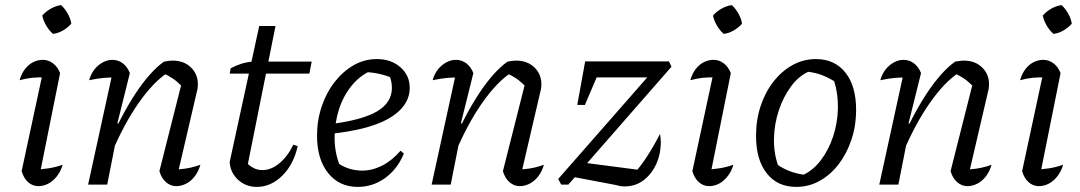

<svg xmlns="http://www.w3.org/2000/svg" viewBox="-20 -725 4243 754"><path d="M133 -25 117 -59Q147 -60 174 -64.5Q201 -69 226 -78Q219 -53 204 -33.5Q189 -14 170 -4Q151 6 131 6Q108 6 90.5 -9.5Q73 -25 65 -53L152 -458L164 -421Q130 -422 106 -419.5Q82 -417 57 -410Q64 -435 77.5 -453Q91 -471 109.5 -480.5Q128 -490 148 -490Q170 -490 188 -476.5Q206 -463 216 -438ZM220 -705Q235 -691 246 -671.5Q257 -652 260 -632Q247 -617 227.5 -605.5Q208 -594 188 -592Q173 -605 161.5 -624.5Q150 -644 146 -664Q160 -680 179.5 -691Q199 -702 220 -705Z M606 -53 695 -405 698 -382Q676 -405 659 -416.5Q642 -428 619 -438L639 -440Q582 -403 524 -320Q466 -237 416 -118L404 -150Q429 -210 456.5 -262.5Q484 -315 512 -357.5Q540 -400 568.5 -432Q597 -464 624 -483Q635 -485 643 -486Q651 -487 658 -487Q702 -487 729.5 -460.5Q757 -434 757 -395Q757 -389 756.5 -382.5Q756 -376 754 -369L682 -60Q708 -62 728 -66.5Q748 -71 767 -78Q760 -53 745.5 -33.5Q731 -14 711.5 -4Q692 6 672 6Q650 6 632 -9.5Q614 -25 606 -53ZM326 0 426 -458 437 -421Q411 -421 387 -419Q363 -417 330 -410Q337 -435 351 -452.5Q365 -470 383.5 -480Q402 -490 421 -490Q444 -490 462 -476.5Q480 -463 490 -438L441 -241L448 -238L401 0Z M988 9Q945 9 914.5 -19.5Q884 -48 882 -89L998 -623H1062L948 -54L943 -92Q973 -57 1010 -57Q1045 -57 1077.5 -84Q1110 -111 1132 -157L1149 -151Q1133 -79 1088.5 -35Q1044 9 988 9ZM882 -436 886 -457Q907 -468 927.5 -474.5Q948 -481 971 -483H1204L1195 -436Z M1385 9Q1312 9 1268.5 -45.5Q1225 -100 1225 -192Q1225 -253 1243.5 -307.5Q1262 -362 1294.5 -403.5Q1327 -445 1369 -469Q1411 -493 1460 -493Q1516 -493 1552.5 -461Q1589 -429 1589 -380Q1589 -342 1566.5 -311Q1544 -280 1503 -257.5Q1462 -235 1403.5 -220.5Q1345 -206 1273 -199V-237Q1402 -253 1460.5 -287.5Q1519 -322 1519 -380Q1519 -409 1506 -436L1531 -414Q1503 -427 1473.5 -434Q1444 -441 1412 -442L1438 -448Q1393 -428 1360.5 -388Q1328 -348 1311 -295Q1294 -242 1294 -182Q1294 -150 1301 -118.5Q1308 -87 1322 -58L1305 -86Q1327 -70 1352 -62.5Q1377 -55 1402 -55Q1442 -55 1480.5 -74.5Q1519 -94 1553 -133L1566 -122Q1541 -61 1492.5 -26Q1444 9 1385 9Z M1955 -53 2044 -405 2047 -382Q2025 -405 2008 -416.5Q1991 -428 1968 -438L1988 -440Q1931 -403 1873 -320Q1815 -237 1765 -118L1753 -150Q1778 -210 1805.5 -262.5Q1833 -315 1861 -357.5Q1889 -400 1917.5 -432Q1946 -464 1973 -483Q1984 -485 1992 -486Q2000 -487 2007 -487Q2051 -487 2078.5 -460.5Q2106 -434 2106 -395Q2106 -389 2105.5 -382.5Q2105 -376 2103 -369L2031 -60Q2057 -62 2077 -66.5Q2097 -71 2116 -78Q2109 -53 2094.5 -33.5Q2080 -14 2060.5 -4Q2041 6 2021 6Q1999 6 1981 -9.5Q1963 -25 1955 -53ZM1675 0 1775 -458 1786 -421Q1760 -421 1736 -419Q1712 -417 1679 -410Q1686 -435 1700 -452.5Q1714 -470 1732.5 -480Q1751 -490 1770 -490Q1793 -490 1811 -476.5Q1829 -463 1839 -438L1790 -241L1797 -238L1750 0Z M2184 0 2172 -22 2577 -484H2607L2617 -463L2212 0ZM2401 2 2216 -33 2266 -87 2504 -56 2466 -39Q2494 -69 2520 -109Q2546 -149 2572 -199Q2573 -192 2574 -184Q2575 -176 2575 -168Q2575 -119 2556.5 -79.5Q2538 -40 2506.5 -16.5Q2475 7 2433 7Q2415 7 2401 2ZM2247 -313 2278 -484H2350L2277 -313ZM2302 -421 2278 -484H2607L2542 -421Z M2767 -25 2751 -59Q2781 -60 2808 -64.5Q2835 -69 2860 -78Q2853 -53 2838 -33.5Q2823 -14 2804 -4Q2785 6 2765 6Q2742 6 2724.5 -9.5Q2707 -25 2699 -53L2786 -458L2798 -421Q2764 -422 2740 -419.5Q2716 -417 2691 -410Q2698 -435 2711.5 -453Q2725 -471 2743.5 -480.5Q2762 -490 2782 -490Q2804 -490 2822 -476.5Q2840 -463 2850 -438ZM2854 -705Q2869 -691 2880 -671.5Q2891 -652 2894 -632Q2881 -617 2861.5 -605.5Q2842 -594 2822 -592Q2807 -605 2795.5 -624.5Q2784 -644 2780 -664Q2794 -680 2813.5 -691Q2833 -702 2854 -705Z M3107 9Q3033 9 2991 -44.5Q2949 -98 2949 -191Q2949 -254 2967 -308.5Q2985 -363 3017.5 -404.5Q3050 -446 3092.5 -469.5Q3135 -493 3184 -493Q3258 -493 3300 -440Q3342 -387 3342 -294Q3342 -231 3323.5 -176Q3305 -121 3273 -79.5Q3241 -38 3198.5 -14.5Q3156 9 3107 9ZM3136 -39Q3174 -57 3204 -96.5Q3234 -136 3251.5 -188.5Q3269 -241 3270.5 -298Q3272 -355 3256 -406Q3232 -421 3206.5 -430.5Q3181 -440 3154 -443Q3115 -425 3085.5 -384.5Q3056 -344 3038.5 -291.5Q3021 -239 3019.5 -182.5Q3018 -126 3035 -77Q3057 -62 3082.5 -52.5Q3108 -43 3136 -39Z M3713 -53 3802 -405 3805 -382Q3783 -405 3766 -416.5Q3749 -428 3726 -438L3746 -440Q3689 -403 3631 -320Q3573 -237 3523 -118L3511 -150Q3536 -210 3563.5 -262.5Q3591 -315 3619 -357.5Q3647 -400 3675.5 -432Q3704 -464 3731 -483Q3742 -485 3750 -486Q3758 -487 3765 -487Q3809 -487 3836.5 -460.5Q3864 -434 3864 -395Q3864 -389 3863.5 -382.5Q3863 -376 3861 -369L3789 -60Q3815 -62 3835 -66.5Q3855 -71 3874 -78Q3867 -53 3852.5 -33.5Q3838 -14 3818.5 -4Q3799 6 3779 6Q3757 6 3739 -9.5Q3721 -25 3713 -53ZM3433 0 3533 -458 3544 -421Q3518 -421 3494 -419Q3470 -417 3437 -410Q3444 -435 3458 -452.5Q3472 -470 3490.5 -480Q3509 -490 3528 -490Q3551 -490 3569 -476.5Q3587 -463 3597 -438L3548 -241L3555 -238L3508 0Z M4062 -25 4046 -59Q4076 -60 4103 -64.5Q4130 -69 4155 -78Q4148 -53 4133 -33.5Q4118 -14 4099 -4Q4080 6 4060 6Q4037 6 4019.5 -9.5Q4002 -25 3994 -53L4081 -458L4093 -421Q4059 -422 4035 -419.5Q4011 -417 3986 -410Q3993 -435 4006.5 -453Q4020 -471 4038.5 -480.5Q4057 -490 4077 -490Q4099 -490 4117 -476.5Q4135 -463 4145 -438ZM4149 -705Q4164 -691 4175 -671.5Q4186 -652 4189 -632Q4176 -617 4156.5 -605.5Q4137 -594 4117 -592Q4102 -605 4090.5 -624.5Q4079 -644 4075 -664Q4089 -680 4108.5 -691Q4128 -702 4149 -705Z"/></svg>

Font: Piazzolla 24pt
Style: Italic
Weight: 400
Italic angle: -11.3°
Designer: Juan Pablo del Peral
Foundry: Huerta Tipografica
Version: Version 2.005